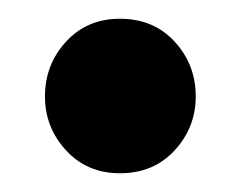

<svg xmlns="http://www.w3.org/2000/svg" viewBox="-20 -410 257 205"><path d="M189 -307Q189 -274 166.5 -249.5Q144 -225 108 -225Q73 -225 50.5 -249.5Q28 -274 28 -307Q28 -341 50.5 -365.5Q73 -390 108 -390Q144 -390 166.5 -365.5Q189 -341 189 -307Z"/></svg>

Font: Fira Sans Extra Condensed SemiBold
Style: Regular
Weight: 600
Width: 1
Designer: Carrois Corporate & Edenspiekermann AG
Foundry: Carrois Corporate GbR & Edenspiekermann AG
Version: Version 4.203